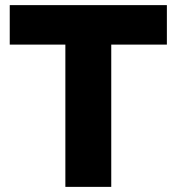

<svg xmlns="http://www.w3.org/2000/svg" viewBox="-20 -729 689 749"><path d="M18 -709H631V-555H414V0H235V-555H18Z"/></svg>

Font: Outfit Extra Bold
Style: Regular
Weight: 800
Designer: Rodrigo Fuenzalida
Foundry: fragTYPE
Version: Version 1.000